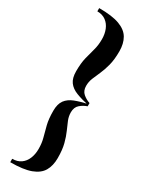

<svg xmlns="http://www.w3.org/2000/svg" viewBox="-241 -817 769 1004"><g transform="rotate(30 144.0 -315.0)"><path d="M234.5 -311.5Q189 -321.5 156.8 -334Q124.5 -346.5 107.5 -369.5Q90.5 -392.5 90.5 -434Q90.5 -483 98.8 -516.5Q107 -550 115.5 -579.8Q124 -609.5 124 -646Q124 -677.5 113.5 -703.5Q103 -729.5 82 -745Q61 -760.5 30 -760.5V-780Q109 -780 153.2 -763.5Q197.5 -747 216 -715Q234.5 -683 234.5 -637Q234.5 -586.5 225.2 -551.2Q216 -516 204 -489.5Q192 -463 183 -440.8Q174 -418.5 174 -394.5Q174 -364 192.8 -348Q211.5 -332 234.5 -324.5ZM30 150.5V130Q61 130 82 115Q103 100 113.5 74.2Q124 48.5 124 17Q124 -19.5 115.5 -49.2Q107 -79 98.8 -112.8Q90.5 -146.5 90.5 -195Q90.5 -236.5 107.5 -259.5Q124.5 -282.5 156.8 -295Q189 -307.5 234.5 -317.5V-305Q211.5 -297.5 192.8 -281.2Q174 -265 174 -234Q174 -210.5 183 -188.2Q192 -166 204 -139.5Q216 -113 225.2 -77.8Q234.5 -42.5 234.5 8Q234.5 54 216 85.8Q197.5 117.5 153.2 134Q109 150.5 30 150.5Z"/></g></svg>

Font: Bodoni Moda 11pt Medium
Style: Regular
Weight: 500
Designer: Owen Earl
Foundry: indestructible type
Version: Version 2.004